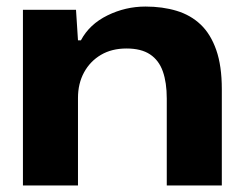

<svg xmlns="http://www.w3.org/2000/svg" viewBox="-20 -566 735 586"><path d="M50 0V-536H212L218 -443H227Q253 -492 308 -519Q363 -546 424 -546Q476 -546 519 -533Q562 -520 592.5 -491Q623 -462 640 -413.5Q657 -365 657 -294V0H489V-265Q489 -314 477 -348Q465 -382 438 -400Q411 -418 366 -418Q321 -418 288 -398.5Q255 -379 236.5 -345Q218 -311 218 -267V0Z"/></svg>

Font: Mona Sans Expanded
Style: Bold
Weight: 700
Width: 7
Designer: Deni Anggara
Foundry: GitHub
Version: Version 2.000